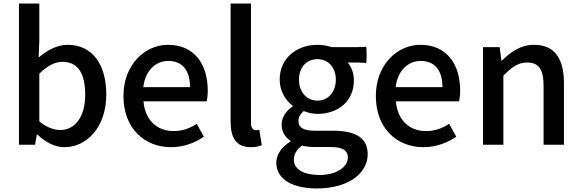

<svg xmlns="http://www.w3.org/2000/svg" viewBox="-20 -817 3284 1084"><path d="M87 -398V0H178L188 -57H192C238 -12 293 14 343 14C467 14 580 -95 580 -284C580 -454 501 -564 362 -564C304 -564 246 -534 198 -492L202 -586V-797H144H87ZM202 -333V-401C247 -445 289 -468 332 -468C424 -468 461 -397 461 -282C461 -154 401 -83 321 -83C288 -83 244 -96 202 -132V-266Z M1057 -245H1147C1150 -259 1153 -281 1153 -304C1153 -459 1074 -564 928 -564C800 -564 677 -454 677 -275C677 -93 795 14 946 14C1017 14 1081 -11 1131 -45L1091 -118C1051 -92 1009 -77 960 -77C865 -77 799 -140 790 -245H968ZM855 -325H789C800 -421 861 -473 930 -473C1010 -473 1053 -419 1053 -325H921Z M1397 -460V-797H1339H1282V-130C1282 -40 1313 14 1396 14C1425 14 1444 9 1458 3L1444 -84C1433 -82 1429 -82 1424 -82C1410 -82 1397 -93 1397 -124Z M1979 191C2028 156 2056 108 2056 54C2056 -39 1988 -79 1859 -79H1757C1687 -79 1665 -101 1665 -133C1665 -160 1678 -175 1695 -190C1719 -180 1748 -174 1772 -174C1887 -174 1978 -243 1978 -364C1978 -405 1963 -441 1943 -464H1995C2013 -464 2034 -463 2047 -461C2051 -464 2051 -551 2047 -553C2031 -552 2015 -551 1998 -551H1949H1852C1831 -558 1803 -564 1772 -564C1658 -564 1559 -491 1559 -367C1559 -301 1594 -249 1632 -220V-216C1600 -195 1570 -158 1570 -114C1570 -70 1592 -41 1620 -22V-18C1569 13 1540 56 1540 102C1540 198 1636 247 1769 247C1857 247 1929 226 1979 191ZM1845 -280C1827 -260 1801 -249 1772 -249C1744 -249 1718 -260 1699 -280C1680 -301 1668 -330 1668 -367C1668 -441 1714 -483 1772 -483C1830 -483 1876 -440 1876 -367C1876 -330 1864 -301 1845 -280ZM1678 148C1653 133 1639 112 1639 85C1639 57 1652 29 1685 5C1708 11 1733 13 1759 13H1842C1908 13 1944 27 1944 73C1944 99 1928 123 1901 141C1873 159 1833 171 1785 171C1740 171 1703 163 1678 148Z M2482 -245H2572C2575 -259 2578 -281 2578 -304C2578 -459 2499 -564 2353 -564C2225 -564 2102 -454 2102 -275C2102 -93 2220 14 2371 14C2442 14 2506 -11 2556 -45L2516 -118C2476 -92 2434 -77 2385 -77C2290 -77 2224 -140 2215 -245H2393ZM2280 -325H2214C2225 -421 2286 -473 2355 -473C2435 -473 2478 -419 2478 -325H2346Z M2707 -275V0H2764H2822V-390C2871 -439 2905 -464 2956 -464C3021 -464 3049 -427 3049 -332V0H3164V-346C3164 -486 3112 -564 2995 -564C2920 -564 2863 -524 2813 -474H2811L2801 -551H2707Z"/></svg>

Font: GenSekiGothic2 TW M
Style: Regular
Weight: 500
Version: Version 2.100;PS 2.1;hotconv 16.6.51;makeotf.lib2.5.65220 DE